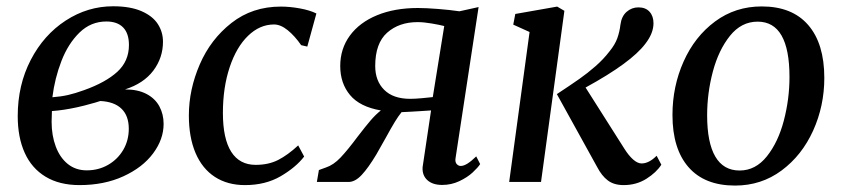

<svg xmlns="http://www.w3.org/2000/svg" viewBox="-20 -580 2682 612"><path d="M36.5 -210Q36.5 -309 78 -389Q119.5 -469 189.5 -514.5Q259.5 -560 340.5 -560Q395 -560 430.8 -544.5Q466.5 -529 483 -503.5Q499.5 -478 499.5 -447Q499.5 -396 468.8 -355Q438 -314 378.5 -295Q419.5 -295 447 -280.5Q474.5 -266 488 -241Q501.5 -216 501.5 -185Q501.5 -136 468 -91Q434.5 -46 373.2 -18Q312 10 233.5 10Q169.5 10 125.2 -16.8Q81 -43.5 58.8 -92.8Q36.5 -142 36.5 -210ZM247.5 -292.5Q316.5 -317 353.8 -351Q391 -385 391 -436.5Q391 -473.5 372.5 -492.5Q354 -511.5 319 -511.5Q269.5 -511.5 233.2 -476Q197 -440.5 175.8 -385.5Q154.5 -330.5 147 -270Q174 -272 197 -277.2Q220 -282.5 247.5 -292.5ZM390.5 -169.5Q390.5 -211 367.2 -233.5Q344 -256 299.5 -258Q296.5 -257.5 283.5 -253Q243 -241.5 225.5 -238Q182 -228.5 145.5 -226Q144.5 -204 144.5 -192Q144.5 -148 157.8 -112.8Q171 -77.5 196.2 -57.2Q221.5 -37 256.5 -37Q294 -37 324.5 -54.5Q355 -72 372.8 -102.2Q390.5 -132.5 390.5 -169.5Z M940 -436Q919.5 -465.5 897 -483.8Q874.5 -502 853.5 -502Q808 -502 770.8 -466Q733.5 -430 712 -365.5Q690.5 -301 690.5 -220Q690.5 -138 717 -96.2Q743.5 -54.5 795 -54.5Q836 -54.5 866.8 -70.2Q897.5 -86 930.5 -116.5L949.5 -81Q923 -46.5 874.5 -18.2Q826 10 761 10Q705 10 664.8 -16.2Q624.5 -42.5 603.2 -92.5Q582 -142.5 582 -212Q582 -294.5 616.8 -374.8Q651.5 -455 718 -507Q784.5 -559 875 -559Q904 -559 935.8 -553.2Q967.5 -547.5 988.5 -537L959.5 -431.5Z M1510.5 -57Q1503.5 -46 1486.5 -30.2Q1469.5 -14.5 1444 -2.5Q1418.5 9.5 1389.5 9.5Q1359 9.5 1342.2 -5.8Q1325.5 -21 1327 -47L1354 -228Q1337 -226.5 1320.2 -225.8Q1303.5 -225 1290 -224L1260 -222.5Q1249.5 -209.5 1238.5 -191.5Q1227.5 -173.5 1210 -141.5Q1193 -110.5 1179.5 -87.5Q1154 -45 1133 -22.5Q1112 0 1091 0H990L996.5 -38L1018.5 -46Q1043 -54 1065.5 -77.8Q1088 -101.5 1120 -144.5Q1145 -177 1161 -195.8Q1177 -214.5 1194 -228Q1127 -239.5 1095.8 -277Q1064.5 -314.5 1064.5 -369.5Q1064.5 -424.5 1095.2 -466.5Q1126 -508.5 1182 -531.5Q1238 -554.5 1312 -554.5Q1337.5 -554.5 1375.8 -551.5Q1414 -548.5 1444.5 -544L1505.5 -557.5L1432 -75.5L1431.5 -70.5Q1431.5 -61 1436.8 -56Q1442 -51 1448.5 -51Q1458 -51 1470 -58.5Q1482 -66 1498 -81.5ZM1396 -497Q1380.5 -501 1355.5 -505.2Q1330.5 -509.5 1311 -509.5Q1252 -509.5 1214 -475.8Q1176 -442 1176 -369.5Q1176 -322 1204.8 -293.5Q1233.5 -265 1287.5 -265Q1303 -265 1324.8 -267Q1346.5 -269 1359.5 -270.5Z M1622.5 -535.5 1756 -559 1779 -545.5 1704.5 0H1603L1668 -478L1616 -501.5ZM2088 -55Q2072.5 -30.5 2040.5 -10.2Q2008.5 10 1968 10Q1937 10 1917.5 -4.8Q1898 -19.5 1883.5 -47.5L1755 -280Q1802 -311 1827.2 -328.8Q1852.5 -346.5 1878 -368.8Q1903.5 -391 1923 -416.5Q1940.5 -438 1947.8 -458.5Q1955 -479 1957.5 -500.5Q1961 -528 1977.2 -542.2Q1993.5 -556.5 2015 -556.5Q2038 -556.5 2050.5 -542.5Q2063 -528.5 2063 -506Q2063 -474 2037 -440.5Q1992 -380.5 1846.5 -301L1970.5 -105.5Q1984 -84 1998.2 -71.5Q2012.5 -59 2025 -59Q2048.5 -59 2073 -83.5Z M2607.5 -331.5Q2607.5 -242.5 2571.8 -163.5Q2536 -84.5 2471.2 -36.5Q2406.5 11.5 2323 11.5Q2226 11.5 2174.8 -47Q2123.5 -105.5 2123.5 -213.5Q2123.5 -304.5 2159 -384Q2194.5 -463.5 2259.2 -511.5Q2324 -559.5 2408 -559.5Q2505 -559.5 2556.2 -500.2Q2607.5 -441 2607.5 -331.5ZM2234 -212.5Q2234 -125.5 2260 -81Q2286 -36.5 2337.5 -36.5Q2388.5 -36.5 2424.5 -81.8Q2460.5 -127 2478.5 -195.8Q2496.5 -264.5 2496.5 -334.5Q2496.5 -511 2395 -511Q2343 -511 2306.8 -465.8Q2270.5 -420.5 2252.2 -351.8Q2234 -283 2234 -212.5Z"/></svg>

Font: Merriweather Text
Style: Italic
Weight: 400
Italic angle: -7.8°
Designer: Eben Sorkin
Foundry: Eben Sorkin
Version: Version 2.100